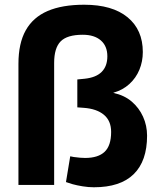

<svg xmlns="http://www.w3.org/2000/svg" viewBox="-20 -782 670 812"><path d="M377 10Q354 10 329.5 6Q305 2 287 -3L259 -12L277 -121L292 -118Q306 -116 318.5 -115Q331 -114 340 -114Q395 -114 422.5 -140Q450 -166 450 -224Q450 -271 419.5 -296.5Q389 -322 334 -326L307 -328V-446L338 -449Q386 -454 410 -478Q434 -502 434 -544Q434 -587 406.5 -611Q379 -635 330 -635Q264 -635 236.5 -607Q209 -579 209 -516V0H58V-512Q58 -599 89 -654Q120 -709 181.5 -735.5Q243 -762 336 -762Q455 -762 519.5 -709Q584 -656 584 -562Q584 -522 569.5 -487Q555 -452 527 -426.5Q499 -401 460 -390V-389Q506 -379 537 -352.5Q568 -326 585 -288.5Q602 -251 602 -208Q602 -101 545.5 -45.5Q489 10 377 10Z"/></svg>

Font: REM SemiBold
Style: Regular
Weight: 600
Designer: Octavio Pardo
Foundry: Ashler Design
Version: Version 1.005;gftools[0.9.28]